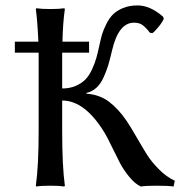

<svg xmlns="http://www.w3.org/2000/svg" viewBox="-20 -678 672 701"><path d="M164.1 -645Q196.3 -645 214.8 -647.9L216.8 -645Q209.5 -594.2 208 -525.9H305.2V-485.8H207V-355Q234.9 -355 256.6 -364.5Q278.3 -374 291.7 -387.7Q305.2 -401.4 315.7 -424.1Q326.2 -446.8 331.5 -465.6Q336.9 -484.4 342.8 -512.2Q347.7 -535.2 352.5 -552Q357.4 -568.8 368.2 -590.3Q378.9 -611.8 392.6 -625.5Q406.2 -639.2 429.4 -648.7Q452.6 -658.2 481.9 -658.2Q528.3 -658.2 575.2 -617.2L578.1 -609.9Q573.2 -597.2 557.6 -578.4Q542 -559.6 536.1 -557.1L527.8 -558.1Q512.2 -578.1 500.2 -586.7Q488.3 -595.2 469.2 -595.2Q412.6 -595.2 389.2 -494.1Q381.8 -462.9 376 -442.6Q370.1 -422.4 359.1 -397.5Q348.1 -372.6 332.3 -357.9Q316.4 -343.3 295.9 -338.9V-335.9Q343.8 -332.5 378.2 -306.4Q412.6 -280.3 442.9 -235.8Q456.1 -216.3 479 -176.5Q502 -136.7 517.3 -112.3Q532.7 -87.9 559.8 -60.3Q586.9 -32.7 618.2 -18.1L613.8 2.9Q593.8 0 550.8 0Q513.7 0 494.1 2.9Q472.2 -7.3 451.4 -33Q430.7 -58.6 417.7 -83.5Q404.8 -108.4 388.4 -142.1Q372.1 -175.8 363.8 -189.9Q291.5 -311 207 -311V-200.2Q207 -71.3 216.8 0L214.8 2.9Q196.3 0 164.1 0Q130.9 0 112.8 2.9L110.8 0Q121.1 -71.3 121.1 -200.2V-485.8H34.2V-525.9H120.1Q116.7 -602.1 110.8 -645L112.8 -647.9Q131.3 -645 164.1 -645Z"/></svg>

Font: Linear Smooth
Style: Regular
Weight: 400
Designer: Philipp H. Poll, Flanker
Foundry: Philipp H. Poll, reworked by Flanker
Version: Version 1.061 | FøM Fix